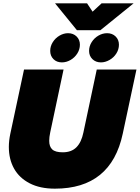

<svg xmlns="http://www.w3.org/2000/svg" viewBox="-20 -1116 838 1151"><path d="M310 -1096H502L535 -1046L589 -1096H781L582 -935H441ZM281 -811Q281 -839 296.5 -863.5Q312 -888 337 -902.5Q362 -917 388 -917Q419 -917 439 -897.5Q459 -878 459 -848Q459 -820 443.5 -795.5Q428 -771 403 -756.5Q378 -742 351 -742Q320 -742 300.5 -761.5Q281 -781 281 -811ZM514 -811Q514 -839 529.5 -863.5Q545 -888 570 -902.5Q595 -917 622 -917Q653 -917 673 -897.5Q693 -878 693 -848Q693 -820 677.5 -795.5Q662 -771 636.5 -756.5Q611 -742 585 -742Q554 -742 534 -761.5Q514 -781 514 -811ZM33 -235Q33 -273 42 -315L124 -699H361L281 -322Q275 -294 275 -272Q275 -237 293.5 -220Q312 -203 356 -203Q408 -203 438 -233Q468 -263 480 -322L560 -699H798L716 -315Q646 15 309 15Q220 15 158 -17Q96 -49 64.5 -105Q33 -161 33 -235Z"/></svg>

Font: Prompt Black
Style: Italic
Weight: 900
Italic angle: -12°
Designer: Katatrad Team
Foundry: CadsonDemak
Version: Version 1.001